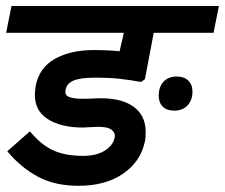

<svg xmlns="http://www.w3.org/2000/svg" viewBox="-50 -602 734 626"><path d="M646.2 -495H451.2L422.5 -343.8L410 -335Q390 -337.5 378.8 -340Q372.5 -341.2 340.6 -345Q308.8 -348.8 260 -348.8Q212.5 -348.8 190 -339.4Q167.5 -330 163.8 -308.8Q160 -292.5 174.4 -286.2Q188.8 -280 220 -280Q246.2 -280 261.2 -281.2Q340 -285 382.5 -256.2Q425 -227.5 425 -171.2Q425 -151.2 422.5 -141.2Q408.8 -75 351.2 -35.6Q293.8 3.8 206.2 3.8Q128.8 3.8 73.1 -26.2Q17.5 -56.2 -26.2 -108.8L47.5 -173.8Q83.8 -130 123.1 -111.9Q162.5 -93.8 221.2 -93.8Q263.8 -93.8 291.2 -110.6Q318.8 -127.5 323.8 -153.8Q327.5 -170 311.2 -180.6Q295 -191.2 246.2 -187.5L220 -186.2Q148.8 -186.2 105.6 -213.8Q62.5 -241.2 63.8 -295Q63.8 -303.8 66.2 -321.2Q77.5 -381.2 128.8 -410Q180 -438.8 255 -438.8Q301.2 -438.8 340 -435L353.8 -495H-30L-12.5 -582.5H663.8ZM577.5 -303.8Q577.5 -275 561.2 -258.1Q545 -241.2 517.5 -241.2Q493.8 -241.2 480.6 -254.4Q467.5 -267.5 467.5 -290Q467.5 -318.8 483.1 -335.6Q498.8 -352.5 526.2 -352.5Q550 -352.5 563.8 -339.4Q577.5 -326.2 577.5 -303.8Z"/></svg>

Font: Cambay
Style: Bold Italic
Weight: 700
Italic angle: -11°
Designer: Pooja Saxena
Foundry: Pooja Saxena
Version: Version 1.006;PS 001.006;hotconv 1.0.70;makeotf.lib2.5.58329